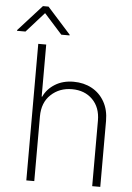

<svg xmlns="http://www.w3.org/2000/svg" viewBox="-115 -974 698 1019"><g transform="rotate(5 234.0 -464.5)"><path d="M106.9 -344.7V0H64.5V-727.5H106.9V-450.2H109.9Q128.4 -491.2 170.2 -517.3Q211.9 -543.5 269.5 -543.5Q323.7 -543.5 366.5 -520.3Q409.2 -497.1 433.8 -453.9Q458.5 -410.6 458.5 -351.1V0H415.5V-349.1Q415.5 -419.4 373.8 -461.4Q332 -503.4 264.2 -503.4Q197.3 -503.4 152.1 -460.9Q106.9 -418.5 106.9 -344.7ZM182.1 -786.6 86.4 -893.1 -8.8 -786.6H-53.7V-790.5L71.8 -929.2H101.6L226.1 -790.5V-786.6Z"/></g></svg>

Font: Inter Display Extra Light
Style: Regular
Weight: 200
Designer: Rasmus Andersson
Foundry: rsms
Version: Version 4.000;git-4fc901f